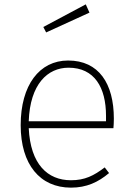

<svg xmlns="http://www.w3.org/2000/svg" viewBox="-20 -851 610 882"><path d="M391 -793 374 -831 179 -727 192 -702ZM503 -306C503 -467 434 -573 293 -573C161 -573 75 -460 75 -276C75 -95 164 11 306 11C378 11 431 -14 481 -56L461 -82C411 -44 370 -23 306 -23C199 -23 120 -96 112 -262H501C502 -272 503 -289 503 -306ZM467 -294H112C118 -465 199 -540 295 -540C414 -540 467 -449 467 -319Z"/></svg>

Font: Glow Sans SC Normal ExtraLight
Style: Regular
Weight: 200
Designer: Ryoko NISHIZUKA (kana, bopomofo & ideographs); Paul D. Hunt (Latin, Greek & Cyrillic); Sandoll Communications, Soo-young
Version: Version 0.93